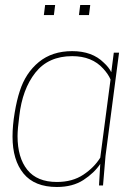

<svg xmlns="http://www.w3.org/2000/svg" viewBox="-20 -740 540 766"><path d="M455 -530H434ZM207 6Q118 6 74 -47.5Q30 -101 30 -195Q30 -239 38.5 -290Q47 -341 59 -377Q82 -449 135 -492.5Q188 -536 268 -536Q348 -536 394 -490Q414 -472 424 -452L434 -530H455L401 -118L391 0H375L380 -86Q356 -50 313 -22Q270 6 207 6ZM207 -14Q269 -14 312.5 -43Q356 -72 380 -111L421 -423Q412 -444 392 -466Q347 -516 268 -516Q173 -516 121 -450Q69 -384 57 -277Q50 -224 50 -197Q50 -111 89 -62.5Q128 -14 207 -14ZM195 -680H155L160 -720H200ZM335 -680H295L300 -720H340Z"/></svg>

Font: Tanohe Sans Thin
Style: Italic
Weight: 100
Designer: Village Type and Design LLC & Cristiano Sobral
Foundry: Cooper Hewitt Smithsonian Design Museum
Version: Version 1.00;September 29, 2021;FontCreator 13.0.0.2655 64-b